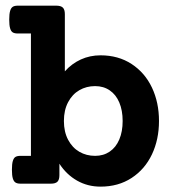

<svg xmlns="http://www.w3.org/2000/svg" viewBox="-20 -661 640 691"><path d="M213.4 -609.9V-404.3Q238.3 -432.1 271 -447Q303.7 -461.9 341.8 -461.9Q405.8 -461.9 453.6 -430.7Q501.5 -399.4 526.9 -345.7Q552.2 -292 552.2 -225.6Q552.2 -159.2 526.9 -105.5Q501.5 -51.8 453.6 -20.5Q405.8 10.7 341.8 10.7Q295.4 10.7 257.3 -11Q219.2 -32.7 193.8 -71.8V-30.8Q193.8 -14.2 186.8 -7.1Q179.7 0 163.1 0H53.7Q42 0 35.6 -4.2Q29.3 -8.3 26.1 -19Q22.9 -29.8 22.9 -50.3Q22.9 -70.8 26.1 -81.5Q29.3 -92.3 35.6 -96.2Q42 -100.1 53.7 -100.1H91.3V-540.5H43.9Q32.2 -540.5 25.9 -544.4Q19.5 -548.3 16.4 -559.1Q13.2 -569.8 13.2 -590.3Q13.2 -610.8 16.4 -621.6Q19.5 -632.3 25.9 -636.5Q32.2 -640.6 43.9 -640.6H182.6Q199.2 -640.6 206.3 -633.5Q213.4 -626.5 213.4 -609.9ZM210 -225.6Q210 -186.5 225.1 -158Q240.2 -129.4 265.6 -114.7Q291 -100.1 322.3 -100.1Q352.5 -100.1 375 -115.5Q397.5 -130.9 409.4 -159.2Q421.4 -187.5 421.4 -225.6Q421.4 -263.7 409.4 -292Q397.5 -320.3 375 -335.7Q352.5 -351.1 322.3 -351.1Q291 -351.1 265.6 -336.4Q240.2 -321.8 225.1 -293.2Q210 -264.6 210 -225.6Z"/></svg>

Font: Courier Prime
Style: Bold
Weight: 700
Designer: Alan Dague-Greene, Quote-Unquote Apps
Foundry: Quote-Unquote Apps
Version: Version 3.018